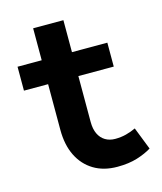

<svg xmlns="http://www.w3.org/2000/svg" viewBox="-97 -674 641 760"><g transform="rotate(-15 224.0 -294.0)"><path d="M291 14Q235 14 194.5 -10.5Q154 -35 132 -79.5Q110 -124 110 -186V-602H234V-185Q234 -156 243.5 -136Q253 -116 270.5 -105.5Q288 -95 311 -95Q335 -95 356 -100.5Q377 -106 396 -115L432 -23Q408 -8 373 3Q338 14 291 14ZM11 -373V-471H379V-373Z"/></g></svg>

Font: BioRhyme
Style: Bold
Weight: 700
Designer: Aoife Mooney
Foundry: Aoife Mooney Type
Version: Version 1.600;gftools[0.9.33]